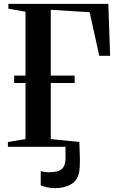

<svg xmlns="http://www.w3.org/2000/svg" viewBox="-20 -763 614 998"><path d="M262.5 215Q245.5 215 225 210.5Q204.5 206 191.5 200.5L192 126Q202.5 129.5 215 131Q227.5 132.5 233.5 132.5Q256.5 132.5 276.2 128Q296 123.5 308.2 107.8Q320.5 92 320.5 59.5V0H21V-25L112.5 -40V-331.5H53.5V-370H112.5V-702L23.5 -718V-743H543L552.5 -473H496L446 -699.5L244 -712V-370H368V-331.5H244V-40L392.5 -25Q392.5 -11 393.5 8.8Q394.5 28.5 395.2 53.8Q396 79 394 110Q390.5 168.5 354.2 191.8Q318 215 262.5 215Z"/></svg>

Font: Merriweather 120pt SemiBold
Style: Regular
Weight: 600
Version: Version 2.100